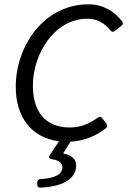

<svg xmlns="http://www.w3.org/2000/svg" viewBox="-20 -652 601 898"><path d="M389.6 -564.5C435.5 -564.5 469.7 -543 496.1 -509.8C502 -502 508.8 -501 517.6 -507.8L546.9 -530.3C555.7 -537.1 556.6 -543.9 550.8 -552.7C515.6 -597.7 463.9 -631.8 393.6 -631.8C187.5 -631.8 53.7 -439.5 53.7 -245.1C53.7 -105.5 126 -7.8 255.9 8.8L212.9 73.2C206.1 84 210.9 90.8 223.6 92.8C258.8 98.6 272.5 111.3 271.5 133.8C269.5 163.1 238.3 181.6 169.9 185.5C159.2 186.5 154.3 191.4 154.3 202.1V210.9C154.3 221.7 160.2 226.6 170.9 225.6C267.6 220.7 331.1 188.5 335.9 128.9C337.9 94.7 323.2 77.1 275.4 65.4L309.6 10.7C377 6.8 430.7 -17.6 474.6 -51.8C482.4 -57.6 483.4 -65.4 477.5 -74.2L459 -97.7C453.1 -106.4 446.3 -107.4 437.5 -101.6C397.5 -73.2 356.4 -55.7 307.6 -55.7C185.5 -55.7 133.8 -137.7 133.8 -251C133.8 -399.4 233.4 -564.5 389.6 -564.5Z"/></svg>

Font: Ed Sans Neue
Style: Italic
Weight: 400
Italic angle: -11°
Designer: Stephen Hutchings
Version: Version 1.004;PS 001.004;hotconv 1.0.88;makeotf.lib2.5.64775